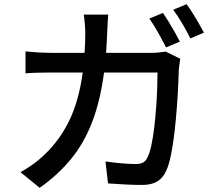

<svg xmlns="http://www.w3.org/2000/svg" viewBox="-20 -853 1040 919"><path d="M759.8 -791Q772.5 -772.9 787.6 -748.3Q802.7 -723.6 816.9 -698.5Q831.1 -673.3 840.8 -653.8L774.9 -626Q759.8 -655.8 737.5 -695.6Q715.3 -735.4 694.8 -764.2ZM873 -833Q886.7 -814.5 902.3 -789.8Q918 -765.1 932.1 -740.2Q946.3 -715.3 956.1 -696.8L891.1 -668.9Q875.5 -701.2 852.8 -739.7Q830.1 -778.3 809.1 -806.2ZM842.8 -571.8Q840.8 -559.1 838.9 -544.9Q836.9 -530.8 835.9 -521Q835 -490.7 832.8 -441.7Q830.6 -392.6 826.2 -335Q821.8 -277.3 815.2 -219.7Q808.6 -162.1 798.8 -113.8Q789.1 -65.4 775.9 -36.1Q760.3 -1.5 732.9 15.4Q705.6 32.2 660.2 32.2Q619.6 32.2 577.4 29.8Q535.2 27.3 497.1 24.9L484.9 -80.1Q523.4 -74.7 561.3 -71.3Q599.1 -67.9 629.9 -67.9Q652.3 -67.9 665.5 -75.4Q678.7 -83 687 -102.1Q697.3 -123 705.1 -160.2Q712.9 -197.3 718.3 -243.2Q723.6 -289.1 727.3 -337.4Q731 -385.7 732.4 -429.7Q733.9 -473.6 733.9 -505.9H478Q459.5 -367.2 419.9 -265.9Q380.4 -164.6 318.1 -89.6Q255.9 -14.6 169.9 45.9L78.1 -28.8Q105 -43.5 136 -65.4Q167 -87.4 192.9 -112.8Q265.6 -181.2 311.5 -275.6Q357.4 -370.1 376 -505.9H224.1Q196.3 -505.9 163.3 -505.1Q130.4 -504.4 102.1 -502V-606.9Q130.4 -604 162.6 -602.1Q194.8 -600.1 224.1 -600.1H384.8Q388.2 -645 388.2 -695.8Q388.2 -712.4 386 -738.8Q383.8 -765.1 380.9 -783.2H498Q496.6 -765.1 495.1 -740.5Q493.7 -715.8 493.2 -698.2Q492.2 -672.4 490.7 -647.7Q489.3 -623 487.8 -600.1H704.1Q723.6 -600.1 740.7 -601.8Q757.8 -603.5 772.9 -606Z"/></svg>

Font: Source Han Sans CN Medium
Style: Regular
Weight: 500
Designer: Ryoko NISHIZUKA  (kana, bopomofo & ideographs); Paul D. Hunt (Latin, Greek & Cyrillic); Sandoll Communications , Soo-you
Foundry: Adobe
Version: Version 2.004;hotconv 1.0.118;makeotfexe 2.5.65603